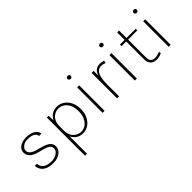

<svg xmlns="http://www.w3.org/2000/svg" viewBox="31 -1472 2510 2510"><g transform="rotate(-45 1285.5 -217.0)"><path d="M272 10Q203 10 160.2 -10.2Q117.5 -30.5 96.8 -63.8Q76 -97 73.5 -136H113.5Q116.5 -80 158 -51.2Q199.5 -22.5 272 -22.5Q309 -22.5 341.2 -35Q373.5 -47.5 393.8 -69.8Q414 -92 414 -120Q414 -155.5 387.5 -175.8Q361 -196 303 -210.5L223.5 -232Q159 -249.5 125.2 -282.5Q91.5 -315.5 91.5 -362Q91.5 -416 137.5 -448.5Q183.5 -481 256 -481Q338 -481 384.2 -450Q430.5 -419 433.5 -373H391.5Q385 -412.5 350.2 -431Q315.5 -449.5 256 -449.5Q195.5 -449.5 162.5 -421Q129.5 -392.5 129.5 -360Q129.5 -295 241 -265.5L315.5 -245Q382.5 -227 417 -197.2Q451.5 -167.5 451.5 -120Q451.5 -86.5 430.5 -56.8Q409.5 -27 369.5 -8.5Q329.5 10 272 10Z M823 10Q771.5 10 731.8 -15Q692 -40 669.5 -85.8Q647 -131.5 647 -194H669.5Q669.5 -137.5 691.5 -99Q713.5 -60.5 748.8 -41.2Q784 -22 822.5 -22Q865 -22 902.2 -47.2Q939.5 -72.5 962.5 -120.8Q985.5 -169 985.5 -237Q985.5 -305 962.8 -352.2Q940 -399.5 903 -424.5Q866 -449.5 822 -449.5Q784 -449.5 749 -430.2Q714 -411 691.8 -373Q669.5 -335 669.5 -278H647Q647 -340.5 669.5 -386Q692 -431.5 731.5 -456.2Q771 -481 822 -481Q876.5 -481 923 -451.5Q969.5 -422 997.8 -367.2Q1026 -312.5 1026 -237Q1026 -160 997.5 -104.8Q969 -49.5 922.8 -19.8Q876.5 10 823 10ZM632.5 233V-471H665L669.5 -367V233Z M1209.5 -608.5Q1196.5 -608.5 1187.8 -617.5Q1179 -626.5 1179 -639Q1179 -650.5 1187.8 -658Q1196.5 -665.5 1209.5 -665.5Q1224 -665.5 1232 -658Q1240 -650.5 1240 -639Q1240 -626.5 1232 -617.5Q1224 -608.5 1209.5 -608.5ZM1191 0V-471H1228V0Z M1458.5 0V-471H1495.5V0ZM1477 -219Q1477 -305.5 1490.5 -363.5Q1504 -421.5 1535 -450.8Q1566 -480 1618.5 -480Q1638 -480 1654.2 -477Q1670.5 -474 1687 -468L1679 -433Q1664 -439 1645.5 -443.5Q1627 -448 1613.5 -448Q1567.5 -448 1541.8 -418.2Q1516 -388.5 1505.8 -336.8Q1495.5 -285 1495.5 -219Z M1806.5 -608.5Q1793.5 -608.5 1784.8 -617.5Q1776 -626.5 1776 -639Q1776 -650.5 1784.8 -658Q1793.5 -665.5 1806.5 -665.5Q1821 -665.5 1829 -658Q1837 -650.5 1837 -639Q1837 -626.5 1829 -617.5Q1821 -608.5 1806.5 -608.5ZM1788 0V-471H1825V0Z M2185.5 10Q2150.5 10 2124.2 -4Q2098 -18 2083.5 -45Q2069 -72 2069 -110.5V-608H2104V-110.5Q2104 -22.5 2185 -22.5Q2208.5 -22.5 2229.5 -27.8Q2250.5 -33 2276.5 -42.5L2281 -14Q2258 -3 2234 3.5Q2210 10 2185.5 10ZM1982.5 -441.5V-471H2274V-441.5Z M2431 -608.5Q2418 -608.5 2409.2 -617.5Q2400.5 -626.5 2400.5 -639Q2400.5 -650.5 2409.2 -658Q2418 -665.5 2431 -665.5Q2445.5 -665.5 2453.5 -658Q2461.5 -650.5 2461.5 -639Q2461.5 -626.5 2453.5 -617.5Q2445.5 -608.5 2431 -608.5ZM2412.5 0V-471H2449.5V0Z"/></g></svg>

Font: Karla ExtraLight
Style: Regular
Weight: 250
Designer: Jonathan Pinhorn
Version: Version 2.004;gftools[0.9.33]